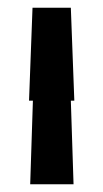

<svg xmlns="http://www.w3.org/2000/svg" viewBox="-20 -458 265 496"><path d="M65 -198 58 18H170L163 -198H172L163 -438H64L55 -198Z"/></svg>

Font: Perun Medium
Style: Regular
Weight: 500
Foundry: Copyright (c) Stefan Peev, Context Ltd, 2016
Version: Version 1.089